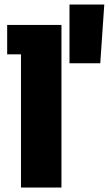

<svg xmlns="http://www.w3.org/2000/svg" viewBox="-20 -842 488 862"><path d="M430.2 -558.1H292V-821.8H448.2ZM255.9 0H74.2V-598.1H12.2V-730H255.9Z"/></svg>

Font: Sora ExtraBold
Style: Regular
Weight: 800
Designer: Jonathan Barnbrook, Julián Moncada
Foundry: Barnbrook Fonts
Version: Version 2.000